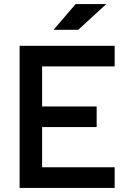

<svg xmlns="http://www.w3.org/2000/svg" viewBox="-20 -917 626 937"><path d="M75.7 0V-693.4H185.5V0ZM75.7 0V-100.6H539.6V0ZM75.7 -296.9V-397.5H451.7V-296.9ZM75.7 -592.8V-693.4H539.6V-592.8ZM241.2 -771.5 349.1 -897H498.5L361.8 -771.5Z"/></svg>

Font: Cascadia Code Medium
Style: Regular
Weight: 500
Monospace: yes
Designer: Aaron Bell
Foundry: Saja Typeworks
Version: Version 2407.024